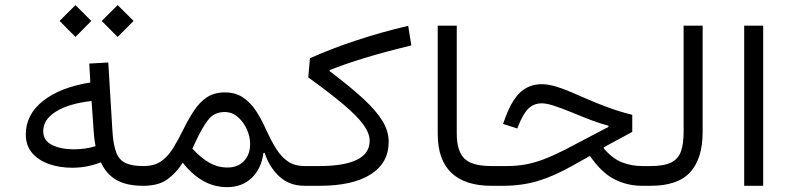

<svg xmlns="http://www.w3.org/2000/svg" viewBox="-20 -749 3184 774"><path d="M220.2 -664.6 284.2 -728.5 348.1 -664.6 284.2 -600.1ZM390.1 -664.6 454.1 -728.5 518.6 -664.6 454.1 -600.1ZM344.2 -416.5 339.8 -492.7 416.5 -497.1 433.1 -222.7Q436.5 -166.5 448.2 -135.3Q460 -104 486.1 -91.8Q512.2 -79.6 558.1 -79.6H558.6V0H558.1Q489.7 0 449 -23.7Q408.2 -47.4 386.7 -94.7Q331.5 -72.8 271.5 -72.8Q219.7 -72.8 177 -87.9Q134.3 -103 109.1 -132.8Q84 -162.6 84 -207Q84 -287.1 153.3 -342Q222.7 -397 344.2 -416.5ZM349.1 -341.8Q259.3 -332 206.8 -300Q154.3 -268.1 154.3 -220.2Q154.3 -181.6 190.4 -164.3Q226.6 -147 276.4 -147Q324.2 -147 365.2 -159.7Q362.3 -173.8 360.6 -187.5Q358.9 -201.2 357.9 -216.3Z M558.6 -79.6Q601.6 -79.6 629.2 -98.6Q656.7 -117.7 677.2 -150.6Q697.8 -183.6 717.8 -224.6Q739.7 -269 762.2 -303.2Q784.7 -337.4 814.2 -356.9Q843.8 -376.5 886.7 -376.5Q929.7 -376.5 960.2 -355.7Q990.7 -335 1013.2 -300.3Q1035.6 -265.6 1054.2 -222.7Q1072.8 -182.6 1092.8 -150.1Q1112.8 -117.7 1140.1 -98.6Q1167.5 -79.6 1208 -79.6H1208.5V0H1208Q1146 0 1105.5 -38.1Q1064.9 -76.2 1046.9 -132.8L1042 -132.3Q1033.2 -67.4 993.9 -31Q954.6 5.4 896.5 5.4Q841.8 5.4 796.9 -21Q752 -47.4 716.8 -93.3Q689.9 -51.3 654.1 -25.6Q618.2 0 558.6 0Q544.4 0 544.4 -40Q544.4 -79.6 558.6 -79.6ZM755.4 -149.9Q789.6 -112.8 823.5 -93.3Q857.4 -73.7 897 -73.7Q939 -73.7 963.6 -99.9Q988.3 -126 988.3 -168.9Q988.3 -198.2 975.1 -227.8Q961.9 -257.3 938.7 -277.3Q915.5 -297.4 885.7 -297.4Q842.3 -297.4 818.1 -264.6Q793.9 -231.9 772.5 -186Z M1625.5 -645 1638.2 -565.9Q1527.8 -539.1 1448 -514.6Q1368.2 -490.2 1309.1 -466.3L1308.6 -462.4Q1394 -397.9 1446.3 -349.4Q1498.5 -300.8 1522.7 -260Q1546.9 -219.2 1546.9 -177.7Q1546.9 -92.3 1474.4 -46.1Q1401.9 0 1267.6 0H1208.5Q1194.3 0 1194.3 -40Q1194.3 -79.6 1208.5 -79.6H1266.1Q1470.2 -79.6 1470.2 -181.6Q1470.2 -211.9 1444.8 -246.8Q1419.4 -281.7 1365 -327.6Q1310.5 -373.5 1222.7 -437L1229.5 -514.2Q1313 -551.8 1413.6 -585.2Q1514.2 -618.7 1625.5 -645Z M1744.6 -645.5H1821.3V-210.4Q1821.3 -140.6 1851.8 -110.1Q1882.3 -79.6 1960.9 -79.6H1961.4V0H1960.9Q1855 0 1799.8 -52.2Q1744.6 -104.5 1744.6 -209Z M2165 -409.7Q2189.5 -409.7 2224.4 -399.2Q2259.3 -388.7 2326.7 -358.4Q2391.6 -330.1 2437.3 -313.7Q2482.9 -297.4 2528.8 -286.1V-217.3L2414.1 -155.3V-150.4Q2448.7 -109.9 2487.1 -94.7Q2525.4 -79.6 2569.3 -79.6H2602.5V0H2567.9Q2507.8 0 2455.6 -27.1Q2403.3 -54.2 2358.4 -120.6L2288.6 -81.5Q2211.9 -38.1 2147 -19Q2082 0 2009.3 0H1961.4Q1947.3 0 1947.3 -40Q1947.3 -79.6 1961.4 -79.6H2022.5Q2062.5 -79.6 2097.9 -85.9Q2133.3 -92.3 2171.4 -106.7Q2209.5 -121.1 2256.8 -145L2432.6 -237.3V-242.2Q2401.9 -250.5 2367.4 -263.2Q2333 -275.9 2287.6 -294.9Q2237.3 -315.4 2209.5 -324Q2181.6 -332.5 2164.6 -332.5Q2131.8 -332.5 2110.1 -311.3Q2088.4 -290 2068.8 -239.7L2065.4 -231L2007.8 -249.5L2011.2 -258.3Q2038.6 -338.9 2074.7 -374.3Q2110.8 -409.7 2165 -409.7Z M2602.5 -79.6Q2656.7 -79.6 2685.5 -94Q2714.4 -108.4 2725.1 -138.7Q2735.8 -168.9 2735.8 -216.8V-645.5H2812.5V-216.8Q2812.5 -110.4 2762.7 -55.2Q2712.9 0 2602.5 0Q2595.2 0 2591.6 -9Q2587.9 -18.1 2587.9 -40Q2587.9 -61.5 2591.6 -70.6Q2595.2 -79.6 2602.5 -79.6Z M3056.6 0H2980V-645.5H3056.6Z"/></svg>

Font: Estedad-FD Regular
Style: FD-Regular
Weight: 400
Designer: Amin Abedi
Version: Version 7.3